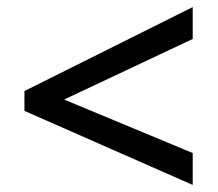

<svg xmlns="http://www.w3.org/2000/svg" viewBox="-20 -633 615 542"><path d="M524 -111 49 -320V-376L524 -613V-523L161 -352L524 -201Z"/></svg>

Font: Noto Sans Khmer Medium
Style: Regular
Weight: 500
Version: Version 2.003